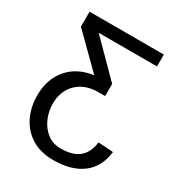

<svg xmlns="http://www.w3.org/2000/svg" viewBox="-175 -643 895 965"><g transform="rotate(30 272.5 -160.5)"><path d="M279.8 139.6Q347.7 139.6 384.8 110.4Q421.9 81.1 430.7 17.6L517.6 23.4Q506.3 114.7 444.1 161.6Q381.8 208.5 276.9 208.5Q202.6 208.5 150.9 176.3Q99.1 144 72.3 89.1Q45.4 34.2 45.4 -33.7Q45.4 -127.9 98.1 -189.7Q150.9 -251.5 243.2 -263.7L63 -441.9V-528.8H494.1V-460H155.8L342.8 -271V-200.7H302.7Q226.6 -200.7 180.2 -155.8Q133.8 -110.8 133.8 -36.6Q133.8 8.3 151.6 48.6Q169.4 88.9 202.1 114.3Q234.9 139.6 279.8 139.6Z"/></g></svg>

Font: Arimo Nerd Font
Style: Regular
Weight: 400
Designer: Steve Matteson
Foundry: Monotype Imaging Inc.
Version: Version 1.33;Nerd Fonts 3.2.1